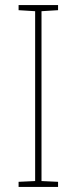

<svg xmlns="http://www.w3.org/2000/svg" viewBox="-20 -827 300 754"><path d="M208 -93H53V-113L118 -116V-783L53 -787V-807H208V-787L143 -783V-116L208 -113Z"/></svg>

Font: Noto Sans Kannada UI SemiCondensed Thin
Style: Regular
Weight: 100
Width: 4
Designer: Jelle Bosma - Monotype Design Team
Foundry: Monotype Imaging Inc.
Version: Version 2.005; ttfautohint (v1.8.4.7-5d5b)